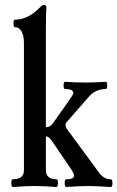

<svg xmlns="http://www.w3.org/2000/svg" viewBox="-20 -746 471 770"><path d="M31 4Q26 4 25.5 -11.5Q25 -27 31 -27Q76 -27 76 -63V-575Q76 -603 66.5 -620Q57 -637 40 -637Q34 -637 34 -652Q34 -667 40 -667Q93 -667 142 -718Q149 -726 157 -726Q166 -726 166 -717Q164 -690 164 -630V-236Q183 -236 194 -254L261 -349Q274 -367 274 -373Q274 -389 241 -389Q235 -389 235 -403.5Q235 -418 241 -418Q286 -415 323 -415Q360 -415 404 -418Q410 -418 410 -403.5Q410 -389 404 -389Q361 -389 333 -354L247 -256Q243 -252 243 -246Q243 -236 246 -232L379 -51Q398 -27 424 -27Q431 -27 431 -11.5Q431 4 424 4Q363 0 334 0Q300 0 245 4Q240 4 239.5 -11.5Q239 -27 245 -27Q277 -27 277 -41Q277 -49 267 -65L186 -184Q175 -199 164 -199V-65Q164 -27 206 -27Q213 -27 212.5 -11.5Q212 4 206 4Q157 0 119 0Q82 0 31 4Z"/></svg>

Font: Junicode Cond Medium
Style: Regular
Weight: 500
Width: 3
Designer: Peter S. Baker
Version: Version 2.201